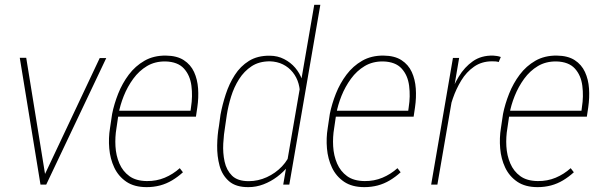

<svg xmlns="http://www.w3.org/2000/svg" viewBox="-20 -770 2515 801"><path d="M160.6 -28.8 396 -527.8H423.3L172.9 0H149.4ZM89.4 -528.8 170.4 -28.8 171.9 0H148.9L62.5 -528.8Z M591.8 10.7Q540.5 10.7 507.3 -11.7Q474.1 -34.2 456.8 -70.8Q439.5 -107.4 435.8 -150.9Q432.1 -194.3 439 -235.8L447.8 -294.9Q456.1 -336.4 473.1 -379.4Q490.2 -422.4 517.3 -458.5Q544.4 -494.6 582.8 -516.6Q621.1 -538.6 671.9 -538.1Q718.3 -537.6 746.8 -519Q775.4 -500.5 789.6 -469.7Q803.7 -439 806.4 -400.9Q809.1 -362.8 803.2 -322.3L797.4 -283.2H463.4L468.3 -308.1H774.9L776.9 -322.8Q784.2 -368.2 778.6 -412.1Q772.9 -456.1 747.3 -484.1Q721.7 -512.2 670.4 -513.7Q626.5 -514.2 593.3 -494.4Q560.1 -474.6 535.9 -441.4Q511.7 -408.2 496.3 -369.6Q481 -331.1 474.6 -294.9L465.8 -234.9Q459.5 -198.2 461.7 -159.7Q463.9 -121.1 478 -88.1Q492.2 -55.2 519.8 -35.2Q547.4 -15.1 592.8 -14.6Q632.8 -14.2 667.2 -28.6Q701.7 -43 730 -68.4L743.2 -51.3Q721.7 -31.7 698 -17.6Q674.3 -3.4 647.7 3.7Q621.1 10.7 591.8 10.7Z M1179.2 -102.5 1291 -750H1316.4L1187 0H1161.6ZM893.6 -245.1 899.9 -291.5Q907.7 -333.5 921.9 -377Q936 -420.4 959.5 -457Q982.9 -493.7 1018.6 -515.9Q1054.2 -538.1 1105 -537.6Q1138.2 -537.6 1165.5 -523.4Q1192.9 -509.3 1211.7 -487.1Q1230.5 -464.8 1240 -438.2Q1249.5 -411.6 1248.5 -385.3L1208.5 -126.5Q1201.2 -101.1 1181.9 -76.7Q1162.6 -52.2 1136.2 -32.5Q1109.9 -12.7 1079.3 -1Q1048.8 10.7 1016.6 10.7Q964.4 11.2 935.5 -13.9Q906.7 -39.1 896 -78.6Q885.3 -118.2 886 -162.8Q886.7 -207.5 893.6 -245.1ZM926.3 -291 919.4 -243.7Q913.6 -210.4 911.4 -171.1Q909.2 -131.8 917 -95.9Q924.8 -60.1 948 -37.1Q971.2 -14.2 1017.6 -14.2Q1056.6 -14.2 1093 -30.8Q1129.4 -47.4 1156.5 -75.9Q1183.6 -104.5 1194.8 -140.1L1231.4 -365.2Q1232.9 -394 1225.6 -420.7Q1218.3 -447.3 1201.4 -468.3Q1184.6 -489.3 1160.6 -501.2Q1136.7 -513.2 1106 -514.2Q1061 -514.2 1029.8 -493.7Q998.5 -473.1 977.3 -439.7Q956.1 -406.2 944.1 -367.2Q932.1 -328.1 926.3 -291Z M1500 10.7Q1448.7 10.7 1415.5 -11.7Q1382.3 -34.2 1365 -70.8Q1347.7 -107.4 1344 -150.9Q1340.3 -194.3 1347.2 -235.8L1356 -294.9Q1364.3 -336.4 1381.3 -379.4Q1398.4 -422.4 1425.5 -458.5Q1452.6 -494.6 1491 -516.6Q1529.3 -538.6 1580.1 -538.1Q1626.5 -537.6 1655 -519Q1683.6 -500.5 1697.8 -469.7Q1711.9 -439 1714.6 -400.9Q1717.3 -362.8 1711.4 -322.3L1705.6 -283.2H1371.6L1376.5 -308.1H1683.1L1685.1 -322.8Q1692.4 -368.2 1686.8 -412.1Q1681.2 -456.1 1655.5 -484.1Q1629.9 -512.2 1578.6 -513.7Q1534.7 -514.2 1501.5 -494.4Q1468.3 -474.6 1444.1 -441.4Q1419.9 -408.2 1404.5 -369.6Q1389.2 -331.1 1382.8 -294.9L1374 -234.9Q1367.7 -198.2 1369.9 -159.7Q1372.1 -121.1 1386.2 -88.1Q1400.4 -55.2 1428 -35.2Q1455.6 -15.1 1501 -14.6Q1541 -14.2 1575.4 -28.6Q1609.9 -43 1638.2 -68.4L1651.4 -51.3Q1629.9 -31.7 1606.2 -17.6Q1582.5 -3.4 1555.9 3.7Q1529.3 10.7 1500 10.7Z M1879.9 -436.5 1804.7 0H1778.8L1869.6 -528.3H1895.5ZM2069.3 -532.2 2060.5 -511.2Q2054.7 -513.2 2047.6 -513.7Q2040.5 -514.2 2032.7 -514.2Q1989.7 -514.2 1957.8 -491.9Q1925.8 -469.7 1904.3 -434.3Q1882.8 -398.9 1869.1 -358.9Q1855.5 -318.8 1848.6 -282.7L1833 -281.7Q1840.8 -320.8 1855.2 -365.5Q1869.6 -410.2 1893.8 -450.2Q1918 -490.2 1952.9 -514.6Q1987.8 -539.1 2037.1 -538.1Q2045.4 -537.6 2053.2 -536.4Q2061 -535.2 2069.3 -532.2Z M2222.7 10.7Q2171.4 10.7 2138.2 -11.7Q2105 -34.2 2087.6 -70.8Q2070.3 -107.4 2066.7 -150.9Q2063 -194.3 2069.8 -235.8L2078.6 -294.9Q2086.9 -336.4 2104 -379.4Q2121.1 -422.4 2148.2 -458.5Q2175.3 -494.6 2213.6 -516.6Q2252 -538.6 2302.7 -538.1Q2349.1 -537.6 2377.7 -519Q2406.2 -500.5 2420.4 -469.7Q2434.6 -439 2437.3 -400.9Q2439.9 -362.8 2434.1 -322.3L2428.2 -283.2H2094.2L2099.1 -308.1H2405.8L2407.7 -322.8Q2415 -368.2 2409.4 -412.1Q2403.8 -456.1 2378.2 -484.1Q2352.5 -512.2 2301.3 -513.7Q2257.3 -514.2 2224.1 -494.4Q2190.9 -474.6 2166.7 -441.4Q2142.6 -408.2 2127.2 -369.6Q2111.8 -331.1 2105.5 -294.9L2096.7 -234.9Q2090.3 -198.2 2092.5 -159.7Q2094.7 -121.1 2108.9 -88.1Q2123 -55.2 2150.6 -35.2Q2178.2 -15.1 2223.6 -14.6Q2263.7 -14.2 2298.1 -28.6Q2332.5 -43 2360.8 -68.4L2374 -51.3Q2352.5 -31.7 2328.9 -17.6Q2305.2 -3.4 2278.6 3.7Q2252 10.7 2222.7 10.7Z"/></svg>

Font: Roboto Condensed Thin
Style: Italic
Weight: 250
Italic angle: -12°
Designer: Christian Robertson
Foundry: Google
Version: Version 3.008; 2023